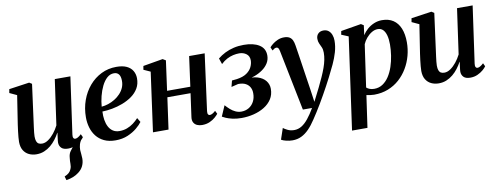

<svg xmlns="http://www.w3.org/2000/svg" viewBox="-64 -889 3857 1484"><g transform="rotate(-10 1864.0 -147.0)"><path d="M358 247.5 349.5 217.5Q371.5 208.5 384 197.2Q396.5 186 403 169.5Q411 152.5 410.5 129.5Q410 106.5 413 83Q415 50 431.8 29.2Q448.5 8.5 461 -8.5L531.5 -48Q515.5 -28.5 509.2 -7Q503 14.5 503 37.5Q503.5 51.5 505.8 69.5Q508 87.5 508 104.5Q508 135.5 495.5 162Q483 188.5 457 208Q437 223.5 413 233.2Q389 243 358 247.5ZM166 11Q133.5 11 107 -1.8Q80.5 -14.5 64.8 -40.2Q49 -66 48.5 -106.5Q48.5 -122 50.5 -144Q52.5 -166 55.5 -190.8Q58.5 -215.5 62 -239.2Q65.5 -263 68.5 -281.5L97 -465.5L40 -492L45 -521.5L205 -544.5L225.5 -531.5L192.5 -285Q190 -265 186.8 -242.2Q183.5 -219.5 180.8 -197.8Q178 -176 176 -157.8Q174 -139.5 174 -127.5Q174 -104 179.2 -89.8Q184.5 -75.5 195.2 -69.2Q206 -63 223 -63Q247 -63 271.5 -80Q296 -97 317.8 -124.2Q339.5 -151.5 355 -182.5L405 -537H527.5L464.5 -90.5Q462 -73 467 -64.2Q472 -55.5 481.5 -55.5Q490.5 -55.5 502 -61.8Q513.5 -68 529 -82.5L541 -57Q533 -45 514.8 -29.2Q496.5 -13.5 470.8 -1.8Q445 10 414 10Q378 10 361.5 -6.5Q345 -23 344.5 -48.5Q344.5 -52.5 345.2 -61Q346 -69.5 347.5 -80.8Q349 -92 350.5 -103.5Q352 -115 353.5 -124.5L352 -125Q338 -99 319.5 -74.8Q301 -50.5 277.8 -31.2Q254.5 -12 226.8 -0.5Q199 11 166 11Z M999.5 -96Q985 -75.5 955.2 -50.5Q925.5 -25.5 883 -7.2Q840.5 11 786.5 11Q734.5 11 697.2 -6.8Q660 -24.5 636.2 -55Q612.5 -85.5 601.5 -123.8Q590.5 -162 590.5 -203Q590.5 -274.5 613 -337Q635.5 -399.5 676 -446.8Q716.5 -494 770.8 -520.8Q825 -547.5 889 -547.5Q938.5 -547.5 969.8 -532.8Q1001 -518 1016.2 -492.2Q1031.5 -466.5 1032 -434Q1032.5 -389 1012.5 -355Q992.5 -321 958.8 -297Q925 -273 884.2 -257.5Q843.5 -242 801.8 -234.5Q760 -227 724 -226Q722 -191.5 727 -160.5Q732 -129.5 744.5 -105.8Q757 -82 778 -68.2Q799 -54.5 829 -54.5Q861 -54.5 888.2 -64.8Q915.5 -75 938.5 -92.2Q961.5 -109.5 979.5 -129.5ZM863 -502Q832 -502 808 -480.2Q784 -458.5 766.5 -423Q749 -387.5 738.5 -345.8Q728 -304 725 -264Q751 -266 778 -275Q805 -284 829.5 -299Q854 -314 873.2 -334.5Q892.5 -355 903.5 -380.2Q914.5 -405.5 914 -435Q913.5 -469.5 900.2 -485.8Q887 -502 863 -502Z M1521 -89Q1519 -70.5 1524 -63Q1529 -55.5 1536.5 -55.5Q1545.5 -55.5 1556.2 -60.8Q1567 -66 1582.5 -80L1595 -55Q1587 -44.5 1569.8 -29Q1552.5 -13.5 1526 -1.5Q1499.5 10.5 1465.5 10.5Q1444 10.5 1426.5 2.8Q1409 -5 1399.8 -21.5Q1390.5 -38 1394 -63.5L1419.5 -247.5H1237.5L1203 0H1081L1145 -465L1092 -489L1097 -518L1252.5 -544.5L1276 -530.5L1244 -297H1426.5L1458.5 -532H1580.5Z M1775.5 10Q1735.5 10 1704.5 2.8Q1673.5 -4.5 1653.8 -13.2Q1634 -22 1626 -27L1662 -110Q1678 -92 1696.5 -75.5Q1715 -59 1736.8 -49Q1758.5 -39 1782 -39Q1814.5 -39 1840.5 -54.2Q1866.5 -69.5 1881.5 -97.5Q1896.5 -125.5 1896.5 -162Q1897 -188.5 1886 -209.2Q1875 -230 1852.5 -242Q1830 -254 1794 -253.5L1739.5 -240L1752 -288.5L1791 -292.5Q1840 -299.5 1868.5 -319.2Q1897 -339 1909.5 -365.2Q1922 -391.5 1922 -417Q1922 -450.5 1898.5 -468Q1875 -485.5 1842.5 -485.5Q1819.5 -485.5 1795 -480Q1770.5 -474.5 1746 -461.8Q1721.5 -449 1698.5 -427L1682.5 -473.5Q1709 -495 1740.5 -510.8Q1772 -526.5 1809 -535.2Q1846 -544 1888 -544Q1964 -544 2009.2 -515.8Q2054.5 -487.5 2054.5 -432Q2054.5 -399 2037.8 -372Q2021 -345 1992.5 -324.8Q1964 -304.5 1928.5 -291.5Q1893 -278.5 1856 -273L1852.5 -281.5Q1910.5 -289.5 1951.8 -276.8Q1993 -264 2014.8 -236.5Q2036.5 -209 2036.5 -173.5Q2036.5 -127.5 2014.5 -93.2Q1992.5 -59 1955 -36Q1917.5 -13 1871 -1.5Q1824.5 10 1775.5 10Z M2157 -447Q2153.5 -465.5 2148 -472.2Q2142.5 -479 2134.5 -479Q2126 -479 2118.2 -474.8Q2110.5 -470.5 2101 -462.5L2089.5 -489Q2097.5 -499 2114.2 -512.5Q2131 -526 2154.5 -536.5Q2178 -547 2205 -547Q2231 -547 2246.8 -538Q2262.5 -529 2270.8 -511.8Q2279 -494.5 2282.5 -470.5Q2289 -430.5 2295.5 -387Q2302 -343.5 2308.8 -298.5Q2315.5 -253.5 2322.2 -209Q2329 -164.5 2335.5 -122L2350.5 -15.5L2402 -117.5Q2422 -158.5 2438 -194Q2454 -229.5 2465.2 -261Q2476.5 -292.5 2482.2 -321.2Q2488 -350 2488 -377Q2488 -403 2480.2 -420.2Q2472.5 -437.5 2465 -453.5Q2457.5 -469.5 2457.5 -490.5Q2457.5 -515.5 2473 -531Q2488.5 -546.5 2514.5 -546.5Q2538.5 -546.5 2554.2 -534Q2570 -521.5 2578 -500.5Q2586 -479.5 2586 -454.5Q2586 -410 2573 -365.2Q2560 -320.5 2539 -275.2Q2518 -230 2494 -183.5Q2478 -152 2460.5 -119.8Q2443 -87.5 2425 -55.5Q2407 -23.5 2388.8 7.2Q2370.5 38 2352.8 66Q2335 94 2318.5 118.5Q2291.5 160 2263.2 189Q2235 218 2203.2 233.2Q2171.5 248.5 2133.5 248.5Q2108.5 248.5 2084 242.5Q2059.5 236.5 2045.5 228L2075 141Q2085.5 150 2108.2 161.2Q2131 172.5 2160 172.5Q2191 172.5 2218 156Q2245 139.5 2271 107.2Q2297 75 2324.5 28H2252.5Z M2598.5 254 2699.5 -467.5 2644.5 -490.5 2650 -518.5 2809 -545 2829.5 -532 2819.5 -456Q2835 -481 2858.5 -501.5Q2882 -522 2911.5 -534.2Q2941 -546.5 2974 -546.5Q3026 -546.5 3061.8 -522.8Q3097.5 -499 3116 -454Q3134.5 -409 3134.5 -345Q3134.5 -292 3120.8 -240.5Q3107 -189 3080.2 -143.8Q3053.5 -98.5 3014.8 -63.8Q2976 -29 2925.8 -9.2Q2875.5 10.5 2815.5 10.5Q2801 10.5 2785.5 8.2Q2770 6 2755.5 3L2719.5 254ZM2763.5 -55Q2774 -45.5 2789.2 -39.8Q2804.5 -34 2824.5 -34Q2861.5 -34 2890.5 -53.2Q2919.5 -72.5 2940.8 -105Q2962 -137.5 2975.8 -178.8Q2989.5 -220 2996.2 -264.5Q3003 -309 3003 -351.5Q3003 -392.5 2995 -422Q2987 -451.5 2971 -467.8Q2955 -484 2930 -484Q2905 -484 2881.5 -469.5Q2858 -455 2839.5 -432.8Q2821 -410.5 2811 -386.5Z M3323 11Q3290.5 11 3264 -1.8Q3237.5 -14.5 3221.8 -40.2Q3206 -66 3205.5 -106.5Q3205.5 -122 3207.5 -144Q3209.5 -166 3212.5 -190.8Q3215.5 -215.5 3219 -239.2Q3222.5 -263 3225.5 -281.5L3254 -465.5L3197 -492L3202 -521.5L3362 -544.5L3382.5 -531.5L3349.5 -285Q3347 -265 3343.8 -242.2Q3340.5 -219.5 3337.8 -197.8Q3335 -176 3333 -157.8Q3331 -139.5 3331 -127.5Q3331 -104 3336.2 -89.8Q3341.5 -75.5 3352.2 -69.2Q3363 -63 3380 -63Q3404 -63 3428.5 -80Q3453 -97 3474.8 -124.2Q3496.5 -151.5 3512 -182.5L3562 -537H3684.5L3621.5 -90.5Q3619 -73 3624 -64.2Q3629 -55.5 3638.5 -55.5Q3647.5 -55.5 3659 -61.8Q3670.5 -68 3686 -82.5L3698 -57Q3690 -45 3671.8 -29.2Q3653.5 -13.5 3627.8 -1.8Q3602 10 3571 10Q3535 10 3518.5 -6.5Q3502 -23 3501.5 -48.5Q3501.5 -52.5 3502.2 -61Q3503 -69.5 3504.5 -80.8Q3506 -92 3507.5 -103.5Q3509 -115 3510.5 -124.5L3509 -125Q3495 -99 3476.5 -74.8Q3458 -50.5 3434.8 -31.2Q3411.5 -12 3383.8 -0.5Q3356 11 3323 11Z"/></g></svg>

Font: Merriweather 72pt SemiBold
Style: Italic
Weight: 600
Italic angle: -7.8°
Version: Version 2.101